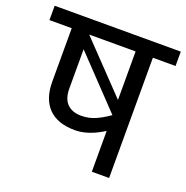

<svg xmlns="http://www.w3.org/2000/svg" viewBox="-138 -757 842 867"><g transform="rotate(20 283.0 -323.5)"><path d="M586 -578H477V0H394V-196Q321 -150 258 -150Q174 -150 130.5 -194Q87 -238 87 -321V-578H-20V-647H586ZM394 -578H171L394 -345ZM262 -221Q298 -221 329 -234.5Q360 -248 394 -272L170 -507V-319Q170 -269 194.5 -245Q219 -221 262 -221Z"/></g></svg>

Font: Martel Sans
Style: Regular
Weight: 400
Designer: Dan Reynolds and Mathieu Réguer
Foundry: Dan Reynolds and Mathieu Réguer
Version: Version 1.002; ttfautohint (v1.1) -l 5 -r 5 -G 72 -x 0 -D la